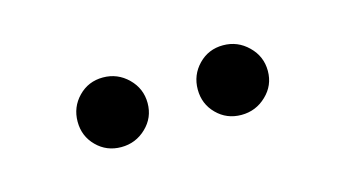

<svg xmlns="http://www.w3.org/2000/svg" viewBox="-29 -674 358 199"><g transform="rotate(-15 150.0 -574.5)"><path d="M47.9 -574.2Q47.9 -589.8 58.6 -600.8Q69.3 -611.8 85 -611.8Q100.6 -611.8 111.8 -600.8Q123 -589.8 123 -574.2Q123 -558.6 111.8 -547.9Q100.6 -537.1 85 -537.1Q69.3 -537.1 58.6 -547.9Q47.9 -558.6 47.9 -574.2ZM176.8 -574.2Q176.8 -589.8 187.5 -600.8Q198.2 -611.8 213.9 -611.8Q229.5 -611.8 240.7 -600.8Q252 -589.8 252 -574.2Q252 -558.6 240.7 -547.9Q229.5 -537.1 213.9 -537.1Q198.2 -537.1 187.5 -547.9Q176.8 -558.6 176.8 -574.2Z"/></g></svg>

Font: Stint Ultra Condensed
Style: Regular
Weight: 400
Width: 1
Designer: Astigmatic (AOETI)
Foundry: Astigmatic (AOETI)
Version: Version 1.000